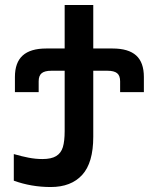

<svg xmlns="http://www.w3.org/2000/svg" viewBox="-20 -745 640 772"><path d="M35.5 -18.5V-125.5Q66.5 -116.5 94.8 -111Q123 -105.5 150.5 -105.5Q186.5 -105.5 206 -117.5Q225.5 -129.5 232.8 -153.5Q240 -177.5 240 -218V-460.5H186Q160 -460.5 147.8 -450.8Q135.5 -441 135.5 -418V-374.5H40V-435.5Q40 -493.5 71.2 -521.8Q102.5 -550 166 -550H240V-725H355V-550H432.5Q496.5 -550 527.5 -522Q558.5 -494 558.5 -435.5V-374.5H463V-418Q463 -441 450.8 -450.8Q438.5 -460.5 412.5 -460.5H355V-195Q355 -90.5 310.5 -41.8Q266 7 184 7Q106 7 35.5 -18.5Z"/></svg>

Font: JuliaMono
Style: Bold
Weight: 700
Monospace: yes
Designer: cormullion
Foundry: corm
Version: Version 0.055; ttfautohint (v1.8.4)